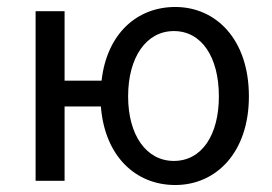

<svg xmlns="http://www.w3.org/2000/svg" viewBox="-20 -518 779 550"><path d="M478 -57C399 -57 347 -131 347 -242C347 -354 399 -429 478 -429C558 -429 607 -354 607 -242C607 -131 558 -57 478 -57ZM482 12C599 12 693 -81 693 -242C693 -405 599 -498 482 -498C372 -498 286 -421 271 -287H165V-486H82V0H165V-213H269C280 -71 368 12 482 12Z"/></svg>

Font: DAIFUKU Sans
Style: Regular
Weight: 400
Designer: Original font ‘Source Han Sans JP’ : Paul D. Hunt
Foundry: Daifuku
Version: Version 1.000